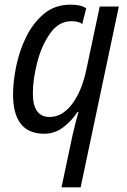

<svg xmlns="http://www.w3.org/2000/svg" viewBox="-20 -564 546 824"><path d="M244 240H326L490 -536H408L351 -267Q331 -172 289 -117Q247 -62 193 -62Q121 -62 121 -163Q121 -223 139.5 -295.5Q158 -368 195 -420.5Q232 -473 286 -473Q318 -473 333 -461L350 -528Q329 -544 283 -544Q216 -544 169 -505Q122 -466 92.5 -406Q63 -346 49.5 -279.5Q36 -213 36 -159Q36 10 170 10Q214 10 250.5 -17Q287 -44 313 -84H317Q311 -64 304 -36.5Q297 -9 292 13Z"/></svg>

Font: Noto Sans UI SemiCondensed
Style: Italic
Weight: 400
Width: 4
Italic angle: -12°
Designer: Monotype Design Team
Foundry: Monotype Imaging Inc.
Version: Version 1.901